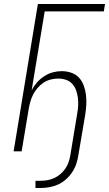

<svg xmlns="http://www.w3.org/2000/svg" viewBox="-20 -755 544 958"><path d="M157 183V147H182Q200 147 217 144Q234 141 250.5 133.5Q267 126 281.5 113.5Q296 101 306.5 85.5Q317 70 322.5 53.5Q328 37 331 19L365 -187Q369 -208 370 -228Q371 -248 368.5 -267.5Q366 -287 359.5 -305Q353 -323 340 -337Q327 -351 308.5 -357Q290 -363 269 -363Q251 -363 232 -358Q213 -353 196.5 -342Q180 -331 167 -315.5Q154 -300 145 -282.5Q136 -265 131 -246.5Q126 -228 123 -210L88 0H48L169 -735H504L498 -698H203L138 -305Q149 -326 165 -344Q181 -362 201 -375Q221 -388 243.5 -394Q266 -400 288 -400Q313 -400 336 -392Q359 -384 374.5 -367Q390 -350 398 -327.5Q406 -305 409 -280.5Q412 -256 410.5 -231Q409 -206 405 -181L371 19Q368 41 360.5 63Q353 85 340 104.5Q327 124 309 140Q291 156 270 165.5Q249 175 226.5 179Q204 183 182 183Z"/></svg>

Font: Iosevka SS04 Extralight
Style: Italic
Weight: 200
Italic angle: -9°
Monospace: yes
Designer: Belleve Invis
Foundry: Belleve Invis
Version: Version 19.0.0; ttfautohint (v1.8.4)